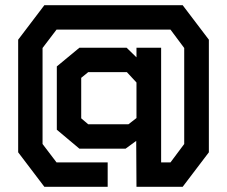

<svg xmlns="http://www.w3.org/2000/svg" viewBox="-20 -720 875 740"><path d="M50 -133V-567L151 -700H684L785 -567V-133L684 0H506L505 -177L464 -147H286L199 -220V-464L286 -536H468L506 -499V-536H601V-94H637L690 -165V-535L637 -606H198L144 -535V-165L198 -94H395V0H151ZM475 -241 506 -265V-402L469 -442H320L293 -420V-264L320 -241Z"/></svg>

Font: Turret Road
Style: Bold
Weight: 700
Designer: Noponies
Foundry: Noponies
Version: Version 1.001; ttfautohint (v1.8)